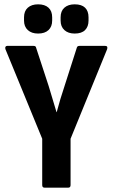

<svg xmlns="http://www.w3.org/2000/svg" viewBox="-20 -867 520 887"><path d="M186 0Q175 0 175 -12V-226L5 -640Q3 -647 5.5 -651Q8 -655 13 -655H135Q146 -655 147 -646L205 -469Q214 -439 223 -409Q232 -379 241 -349H242Q250 -380 259 -409.5Q268 -439 278 -469L335 -647Q337 -655 347 -655H466Q473 -655 475 -651Q477 -647 475 -640L306 -226V-12Q306 0 295 0ZM156 -712Q126 -712 108.5 -728Q91 -744 91 -772V-787Q91 -816 108.5 -831.5Q126 -847 156 -847Q187 -847 204 -831.5Q221 -816 221 -787V-772Q221 -744 204 -728Q187 -712 156 -712ZM325 -712Q295 -712 277.5 -728Q260 -744 260 -772V-787Q260 -816 277.5 -831.5Q295 -847 325 -847Q357 -847 373 -831.5Q389 -816 389 -787V-772Q389 -744 373 -728Q357 -712 325 -712Z"/></svg>

Font: Sofia Sans Condensed ExtraBold
Style: Regular
Weight: 800
Designer: Botio Nikoltchev, Ani Petrova
Foundry: lettersoup
Version: Version 4.101